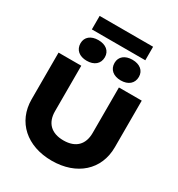

<svg xmlns="http://www.w3.org/2000/svg" viewBox="-263 -1331 1405 1515"><g transform="rotate(30 439.0 -573.5)"><path d="M267 -750H60V-325C60 -120 212 16 439 16C666 16 818 -120 818 -325V-750H610V-335C610 -232 552 -169 439 -169C326 -169 267 -232 267 -335ZM284 -805C351 -805 395 -841 395 -901C395 -958 351 -993 284 -993C217 -993 173 -958 173 -901C173 -841 217 -805 284 -805ZM594 -805C661 -805 705 -841 705 -901C705 -958 661 -993 594 -993C527 -993 483 -958 483 -901C483 -841 527 -805 594 -805ZM683 -1040V-1163H196V-1040Z"/></g></svg>

Font: Bounded
Style: Bold
Weight: 700
Designer: Vlad Churkin
Version: Version 3.0